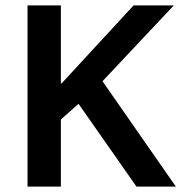

<svg xmlns="http://www.w3.org/2000/svg" viewBox="-20 -695 688 715"><path d="M82.5 0V-675H206.7V-385H210L477.5 -675H627.5L361.7 -392.5L635 0H488.3L272.5 -308.3L206.7 -250V0Z"/></svg>

Font: Funnel Sans Light SemiBold
Style: Regular
Weight: 600
Version: Version 1.000